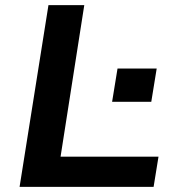

<svg xmlns="http://www.w3.org/2000/svg" viewBox="-20 -725 683 745"><path d="M56 0 168 -705H307L215 -117H595L576 0ZM415 -330 436 -459H588L567 -330Z"/></svg>

Font: Nunito Sans 10pt SemiExpanded
Style: Bold Italic
Weight: 700
Width: 6
Italic angle: -9°
Designer: Vernon Adams
Foundry: Vernon Adams
Version: Version 3.101;gftools[0.9.27]